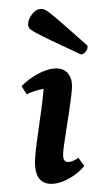

<svg xmlns="http://www.w3.org/2000/svg" viewBox="-53 -746 431 793"><g transform="rotate(-5 163.0 -350.0)"><path d="M137 12Q67 12 67 -67Q67 -87 74 -123.5Q81 -160 91.5 -204.5Q102 -249 112.5 -295.5Q123 -342 130 -382Q114 -381 95.5 -377Q77 -373 58 -366L40 -401Q73 -429 111.5 -445.5Q150 -462 179 -462Q214 -462 231 -442.5Q248 -423 248 -395Q248 -377 241.5 -345.5Q235 -314 226 -277Q217 -240 208 -204Q199 -168 192.5 -139.5Q186 -111 186 -97Q186 -72 207 -72Q225 -72 248 -86L269 -50Q242 -22 204.5 -5Q167 12 137 12ZM296 -510Q221 -553 179 -578Q137 -603 118 -615.5Q99 -628 94 -635Q89 -642 89 -649Q89 -670 107 -691Q125 -712 145 -712Q153 -712 161.5 -708Q170 -704 186.5 -688.5Q203 -673 236 -638.5Q269 -604 326 -544Q326 -529 316 -519.5Q306 -510 296 -510Z"/></g></svg>

Font: Petrona
Style: Bold Italic
Weight: 700
Italic angle: -9°
Designer: Ringo R. Seeber
Foundry: Ringo R. Seeber
Version: Version 2.001; ttfautohint (v1.8.3)